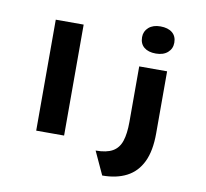

<svg xmlns="http://www.w3.org/2000/svg" viewBox="-104 -931 1356 1261"><g transform="rotate(10 574.0 -300.5)"><path d="M180 0V-740H366V0ZM658 215 587 61Q659 61 699.5 38Q740 15 756.5 -34.5Q773 -84 773 -163V-533H959V-119Q959 -2 923.5 71.5Q888 145 820.5 180Q753 215 658 215ZM865 -635Q815 -635 786.5 -658.5Q758 -682 758 -726Q758 -765 787 -790.5Q816 -816 865 -816Q916 -816 944.5 -792.5Q973 -769 973 -726Q973 -686 944 -660.5Q915 -635 865 -635Z"/></g></svg>

Font: Lexend Tera ExtraBold
Style: Regular
Weight: 800
Designer: Bonnie Shaver-Troup, Thomas Jockin
Foundry: Lexend
Version: Version 1.007